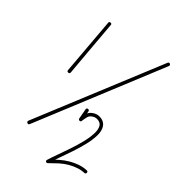

<svg xmlns="http://www.w3.org/2000/svg" viewBox="-119 -676 983 1042"><g transform="rotate(15 372.5 -155.0)"><path d="M374 -568Q383 -564 379 -556Q343 -479 307 -403Q271 -327 236 -251Q232 -242 223 -246Q214 -250 218 -259Q254 -335 290 -411.5Q326 -488 362 -564Q366 -572 374 -568ZM741 -422Q579 -297 417 -172Q255 -47 93 78Q85 83 80 76Q74 68 81 62Q243 -63 405 -187.5Q567 -312 729 -437Q737 -443 743 -436Q748 -428 741 -422ZM383 -71Q378 -57 373 -43Q368 -29 363 -15Q360 -6 351 -9Q342 -13 345 -22Q350 -36 355 -50Q360 -64 365 -78Q368 -87 377 -84Q386 -80 383 -71ZM347 -24Q361 -43 375.5 -56Q390 -69 416 -69Q440 -69 460 -52Q480 -35 480 -10Q480 15 462.5 43.5Q445 72 417 101.5Q389 131 357 159Q325 187 295.5 212Q266 237 246 255Q241 260 236 251Q230 241 237 239Q268 230 297 224Q326 218 358 218Q383 218 408.5 223Q434 228 457 240Q465 244 461 253Q456 261 448 257Q427 246 404 241.5Q381 237 358 237Q327 237 299.5 243Q272 249 243 257Q236 259 232 253Q228 246 234 241Q252 224 280 200.5Q308 177 339.5 149.5Q371 122 398.5 93.5Q426 65 443.5 38Q461 11 461 -10Q461 -27 446.5 -38.5Q432 -50 416 -50Q395 -50 384 -38.5Q373 -27 362 -13Q356 -5 349 -11Q341 -17 347 -24Z"/></g></svg>

Font: FRB American Cursive Guidelines Extralight
Style: Italic
Weight: 200
Italic angle: -25°
Version: Version 2.0;Modular Font Editor K font №1